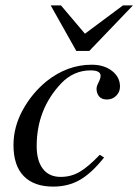

<svg xmlns="http://www.w3.org/2000/svg" viewBox="-20 -681 513 712"><path d="M473 -661 311 -492H263L168 -661H206L295 -556L436 -661ZM350 -107 366 -97Q320 -39 276.5 -14Q233 11 177 11Q106 11 68 -28Q30 -67 30 -143Q30 -210 64 -272.5Q98 -335 153 -380Q230 -441 320 -441Q366 -441 395.5 -418Q425 -395 425 -360Q425 -340 411 -326Q397 -312 377 -312Q357 -312 347.5 -323.5Q338 -335 338 -352Q338 -361 345.5 -375.5Q353 -390 353 -400Q353 -420 316 -420Q253 -420 207 -372Q116 -276 116 -139Q116 -85 139 -55Q162 -25 205 -25Q244 -25 276 -44Q308 -63 350 -107Z"/></svg>

Font: STIX
Style: Italic
Weight: 400
Italic angle: -16.33°
Designer: MicroPress Inc., with final additions and corrections provided by Coen Hoffman, Elsevier (retired)
Version: Version 1.1.1